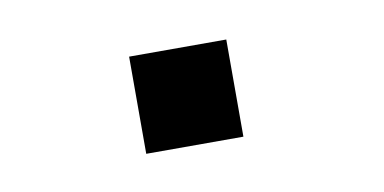

<svg xmlns="http://www.w3.org/2000/svg" viewBox="-31 -312 490 245"><g transform="rotate(-10 214.0 -190.0)"><path d="M143.6 -252.9H269.5V-127H143.6Z"/></g></svg>

Font: Akaash Gobhi
Style: Regular
Weight: 400
Designer: Kulbir Singh Thind, MD
Foundry: Punjab Online
Version: Version 1.200